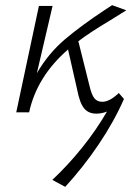

<svg xmlns="http://www.w3.org/2000/svg" viewBox="-20 -436 527 745"><path d="M441 -75 461 -52Q423 35 363 124Q303 213 233 289L183 262Q244 205 299 136.5Q354 68 395 -3Q374 5 354 5Q323 5 306 -16Q289 -37 279 -90L244 -244Q123 -139 93 0H43L131 -413H184L123 -152Q168 -229 231.5 -283Q295 -337 392 -401L415 -416L470 -396Q422 -366 409 -358Q327 -309 284 -276L327 -104Q335 -69 346 -55Q357 -41 377 -41Q405 -41 441 -75Z"/></svg>

Font: Ysabeau Infant Semilight
Style: Italic
Weight: 300
Italic angle: -12°
Designer: Christian Thalmann (Catharsis Fonts)
Version: Version 0.003